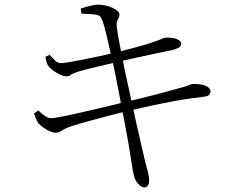

<svg xmlns="http://www.w3.org/2000/svg" viewBox="-20 -771 1040 830"><path d="M603 39Q595 39 585.5 31.5Q576 24 569 12.5Q562 1 559 -11Q557 -19 553 -40.5Q549 -62 545 -90.5Q541 -119 536 -147Q531 -176 523.5 -215.5Q516 -255 507.5 -299.5Q499 -344 491 -386Q483 -428 476 -462.5Q469 -497 464 -516Q456 -549 448 -586Q440 -623 432 -652.5Q424 -682 417 -694Q412 -704 397 -707Q382 -710 364.5 -710.5Q347 -711 332 -712L329 -734Q347 -740 369 -745.5Q391 -751 402 -751Q419 -751 435.5 -747.5Q452 -744 466 -737.5Q480 -731 488 -723.5Q496 -716 496 -709Q497 -700 493 -693.5Q489 -687 486 -678.5Q483 -670 485 -654Q489 -623 494 -597Q499 -571 508 -524Q521 -459 536 -391Q551 -323 564.5 -260.5Q578 -198 589.5 -149.5Q601 -101 607 -75Q615 -44 620 -25Q625 -6 625 13Q625 21 620 30Q615 39 603 39ZM219 -197Q211 -197 197 -203Q183 -209 169 -218.5Q155 -228 146 -238Q141 -245 136.5 -255.5Q132 -266 127 -281L146 -293Q164 -276 177 -268Q190 -260 200 -260Q210 -260 237.5 -265Q265 -270 302.5 -278.5Q340 -287 381.5 -296.5Q423 -306 460.5 -315Q498 -324 524 -331Q552 -337 588.5 -346Q625 -355 662 -364.5Q699 -374 728 -382.5Q757 -391 770 -394Q792 -400 798.5 -403.5Q805 -407 812 -408Q833 -409 851 -405.5Q869 -402 879.5 -394Q890 -386 890 -376Q890 -368 884.5 -361.5Q879 -355 862 -353Q829 -349 797.5 -344.5Q766 -340 730.5 -333.5Q695 -327 647.5 -317Q600 -307 533 -291Q497 -283 451.5 -271Q406 -259 362 -247Q318 -235 288 -225Q259 -215 247 -206Q235 -197 219 -197ZM266 -441Q257 -441 242 -447.5Q227 -454 213 -464Q199 -474 192 -482Q185 -491 182 -500.5Q179 -510 176 -525L194 -534Q206 -521 217.5 -509.5Q229 -498 245 -498Q255 -498 280 -502.5Q305 -507 339 -513.5Q373 -520 409.5 -528Q446 -536 476 -543Q516 -553 556 -563.5Q596 -574 630 -585Q661 -595 674.5 -601Q688 -607 695 -608Q705 -609 717 -608Q729 -607 739 -604Q749 -601 756 -595.5Q763 -590 763 -582Q763 -571 752.5 -565Q742 -559 726 -555Q695 -549 649.5 -539Q604 -529 560 -519.5Q516 -510 487 -503Q439 -492 393.5 -481Q348 -470 313 -460Q293 -453 286 -447Q279 -441 266 -441Z"/></svg>

Font: Noto Serif JP ExtraLight Light
Style: Regular
Weight: 300
Version: Version 2.003-H1;hotconv 1.1.1;makeotfexe 2.6.0